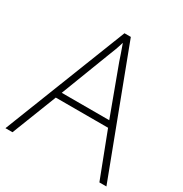

<svg xmlns="http://www.w3.org/2000/svg" viewBox="-167 -936 924 970"><g transform="rotate(30 295.0 -451.0)"><path d="M548 -93 448 -354H143L41 -93H0L281 -809H318L589 -93ZM330 -671Q325 -688 316 -712.5Q307 -737 298 -763Q291 -739 282 -714.5Q273 -690 265 -671L157 -390H434Z"/></g></svg>

Font: Noto Sans Telugu UI ExtraLight
Style: Regular
Weight: 200
Designer: Jelle Bosma - Monotype Design Team
Foundry: Monotype Imaging Inc.
Version: Version 2.005; ttfautohint (v1.8.4.7-5d5b)